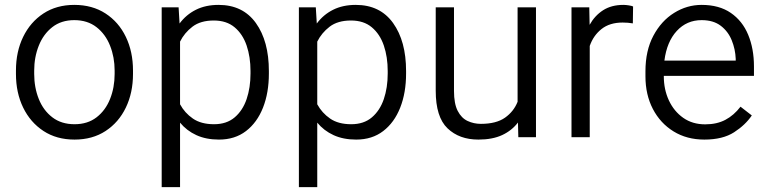

<svg xmlns="http://www.w3.org/2000/svg" viewBox="-20 -558 3124 781"><path d="M44.9 -257.3V-271Q44.9 -347.7 74.2 -408Q103.5 -468.3 156.7 -503.2Q210 -538.1 282.2 -538.1Q355.5 -538.1 409.2 -503.2Q462.9 -468.3 491.9 -408Q521 -347.7 521 -271V-257.3Q521 -180.7 491.9 -120.4Q462.9 -60.1 409.4 -25.1Q356 9.8 283.2 9.8Q210.4 9.8 157 -25.1Q103.5 -60.1 74.2 -120.4Q44.9 -180.7 44.9 -257.3ZM119.1 -271V-257.3Q119.1 -202.1 137.7 -155.5Q156.2 -108.9 192.9 -80.8Q229.5 -52.7 283.2 -52.7Q336.4 -52.7 372.8 -80.8Q409.2 -108.9 427.7 -155.5Q446.3 -202.1 446.3 -257.3V-271Q446.3 -325.2 427.7 -372.1Q409.2 -418.9 372.6 -447.5Q335.9 -476.1 282.2 -476.1Q229 -476.1 192.6 -447.5Q156.2 -418.9 137.7 -372.1Q119.1 -325.2 119.1 -271Z M1073.7 -269V-258.8Q1073.7 -180.7 1049.8 -120.1Q1025.9 -59.6 980.7 -24.9Q935.5 9.8 870.6 9.8Q818.4 9.8 778.8 -8.3Q739.3 -26.4 712.4 -59.1V203.1H637.7V-528.3H706.5L710.4 -462.4Q737.3 -498.5 776.9 -518.3Q816.4 -538.1 869.1 -538.1Q967.8 -538.1 1020.8 -464.4Q1073.7 -390.6 1073.7 -269ZM999 -258.8V-269Q999 -326.2 983.2 -372.8Q967.3 -419.4 934.3 -447Q901.4 -474.6 849.6 -474.6Q795.9 -474.6 762.9 -449.5Q730 -424.3 712.4 -388.7V-133.8Q731.4 -98.6 764.6 -75.7Q797.9 -52.7 850.6 -52.7Q901.9 -52.7 934.6 -80.6Q967.3 -108.4 983.2 -155Q999 -201.7 999 -258.8Z M1631.8 -269V-258.8Q1631.8 -180.7 1607.9 -120.1Q1584 -59.6 1538.8 -24.9Q1493.7 9.8 1428.7 9.8Q1376.5 9.8 1336.9 -8.3Q1297.4 -26.4 1270.5 -59.1V203.1H1195.8V-528.3H1264.6L1268.6 -462.4Q1295.4 -498.5 1335 -518.3Q1374.5 -538.1 1427.2 -538.1Q1525.9 -538.1 1578.9 -464.4Q1631.8 -390.6 1631.8 -269ZM1557.1 -258.8V-269Q1557.1 -326.2 1541.3 -372.8Q1525.4 -419.4 1492.4 -447Q1459.5 -474.6 1407.7 -474.6Q1354 -474.6 1321 -449.5Q1288.1 -424.3 1270.5 -388.7V-133.8Q1289.6 -98.6 1322.8 -75.7Q1356 -52.7 1408.7 -52.7Q1460 -52.7 1492.7 -80.6Q1525.4 -108.4 1541.3 -155Q1557.1 -201.7 1557.1 -258.8Z M2088.4 0 2086.9 -59.6Q2062 -26.9 2022.5 -8.5Q1982.9 9.8 1925.8 9.8Q1848.1 9.8 1800.3 -36.1Q1752.4 -82 1752.4 -189V-528.3H1826.7V-188Q1826.7 -136.2 1841.8 -106.9Q1856.9 -77.6 1882.1 -65.9Q1907.2 -54.2 1936 -54.2Q1998.5 -54.2 2034.2 -79.3Q2069.8 -104.5 2085.4 -144V-528.3H2160.2V0Z M2555.2 -531.7 2554.2 -462.9Q2534.2 -466.3 2512.7 -466.3Q2460 -466.3 2426.8 -439.9Q2393.6 -413.6 2378.9 -371.1V0H2304.7V-528.3H2377L2378.4 -457Q2399.4 -494.6 2433.3 -516.4Q2467.3 -538.1 2515.6 -538.1Q2525.9 -538.1 2538.1 -536.1Q2550.3 -534.2 2555.2 -531.7Z M2845.2 9.8Q2773.9 9.8 2720 -23.4Q2666 -56.6 2635.7 -114.7Q2605.5 -172.9 2605.5 -247.6V-268.1Q2605.5 -352.1 2637.7 -412.6Q2669.9 -473.1 2722.2 -505.6Q2774.4 -538.1 2834 -538.1Q2905.3 -538.1 2952.6 -505.6Q3000 -473.1 3023.4 -416.5Q3046.9 -359.9 3046.9 -287.6V-249.5H2680.2V-247.6Q2680.2 -193.8 2700.9 -149.4Q2721.7 -105 2759.3 -78.6Q2796.9 -52.2 2848.6 -52.2Q2896 -52.2 2930.7 -70.6Q2965.3 -88.9 2992.2 -124L3038.1 -88.4Q3012.2 -49.8 2966.1 -20Q2919.9 9.8 2845.2 9.8ZM2834 -476.1Q2773.4 -476.1 2732.9 -432.1Q2692.4 -388.2 2682.6 -311.5H2972.7V-318.4Q2971.2 -357.9 2956.5 -394Q2941.9 -430.2 2911.9 -453.1Q2881.8 -476.1 2834 -476.1Z"/></svg>

Font: Vazirmatn RD FD Light
Style: Regular
Weight: 300
Designer: Saber Rastikerdar
Foundry: Saber Rastikerdar
Version: Version 33.003